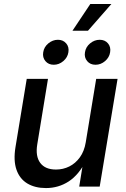

<svg xmlns="http://www.w3.org/2000/svg" viewBox="-20 -934 633 961"><path d="M210 7.3Q155.3 7.3 116.9 -15.6Q78.6 -38.6 62.5 -84.5Q46.4 -130.4 57.6 -198.2L113.8 -539.1H220.2L166.5 -211.4Q156.7 -151.9 181.4 -118.7Q206.1 -85.4 260.3 -85.4Q295.9 -85.4 326.9 -100.8Q357.9 -116.2 379.9 -146.7Q401.9 -177.2 409.2 -221.7L461.4 -539.1H568.4L479 0H376.5L397.9 -132.3H411.6Q375.5 -59.6 324.2 -26.1Q272.9 7.3 210 7.3ZM458 -609.9Q431.6 -609.9 416.3 -628.2Q400.9 -646.5 405.3 -672.4Q409.2 -698.7 430.9 -716.8Q452.6 -734.9 479 -734.9Q505.4 -734.9 520.5 -716.8Q535.6 -698.7 531.2 -672.4Q527.3 -646.5 505.9 -628.2Q484.4 -609.9 458 -609.9ZM249 -609.9Q222.7 -609.9 207.3 -628.2Q191.9 -646.5 196.3 -672.4Q200.2 -698.7 221.9 -716.8Q243.7 -734.9 270 -734.9Q295.9 -734.9 311.3 -716.8Q326.7 -698.7 322.3 -672.4Q318.4 -646.5 296.9 -628.2Q275.4 -609.9 249 -609.9ZM342.8 -780.3 432.1 -914.1H537.6L420.4 -780.3Z"/></svg>

Font: Inter 18pt Medium
Style: Italic
Weight: 500
Italic angle: -9.3988°
Designer: Rasmus Andersson
Foundry: rsms
Version: Version 4.001;git-66647c0bb